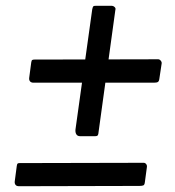

<svg xmlns="http://www.w3.org/2000/svg" viewBox="-20 -699 605 664"><path d="M481 -69Q480 -60 476 -58Q472 -56 462 -56L46 -55Q37 -55 33.5 -60Q30 -65 31 -72L38 -125Q39 -132 41 -133.5Q43 -135 48 -135L477 -136Q482 -136 485.5 -131.5Q489 -127 488 -121ZM531 -426Q530 -418 526 -415.5Q522 -413 512 -413H96Q88 -413 84 -417.5Q80 -422 81 -430L88 -483Q89 -490 91.5 -491.5Q94 -493 99 -493L527 -494Q532 -494 536 -489Q540 -484 539 -479ZM257 -228Q248 -228 244 -234.5Q240 -241 241 -251L299 -667Q301 -676 303 -677.5Q305 -679 313 -679H365Q372 -679 376.5 -674.5Q381 -670 379 -665L320 -236Q319 -231 316.5 -229.5Q314 -228 309 -228Z"/></svg>

Font: Libre Franklin Medium
Style: Italic
Weight: 500
Italic angle: -8°
Designer: Pablo Impallari, Rodrigo Fuenzalida, Nhung Nguyen
Foundry: Impallari Type
Version: Version 3.000